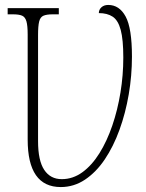

<svg xmlns="http://www.w3.org/2000/svg" viewBox="-20 -747 591 777"><path d="M226 10Q92 10 92 -182V-607Q92 -643 87 -660.5Q82 -678 69.5 -683.5Q57 -689 33 -689H11V-714H218V-689H193Q169 -689 156 -683.5Q143 -678 138.5 -660Q134 -642 134 -605V-176Q134 -97 159 -59.5Q184 -22 230 -22Q275 -22 313.5 -50Q352 -78 382.5 -127Q413 -176 434.5 -239Q456 -302 467.5 -372.5Q479 -443 479 -514Q479 -587 468.5 -626Q458 -665 436 -679.5Q414 -694 380 -694Q380 -708 390.5 -717.5Q401 -727 418 -727Q463 -727 488.5 -680Q514 -633 514 -518Q514 -441 501 -365Q488 -289 463.5 -221.5Q439 -154 404 -102Q369 -50 324 -20Q279 10 226 10Z"/></svg>

Font: Noto Serif Condensed ExtraLight
Style: Regular
Weight: 200
Width: 3
Designer: Monotype Design Team
Foundry: Monotype Imaging Inc.
Version: Version 2.013; ttfautohint (v1.8.4.7-5d5b)